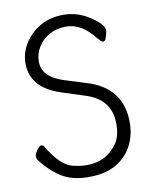

<svg xmlns="http://www.w3.org/2000/svg" viewBox="-82 -769 664 843"><g transform="rotate(-10 250.0 -347.5)"><path d="M247 -40Q334 -40 383 -110Q405 -142 405 -196Q405 -308 290 -342L188 -375Q58 -418 58 -526Q58 -572 83 -613Q108 -654 152.5 -681Q197 -708 259 -708Q321 -708 376.5 -671.5Q432 -635 432 -609Q432 -598 423 -572Q419 -562 411.5 -562Q404 -562 398.5 -569Q393 -576 388 -580Q331 -655 261 -655Q219 -655 186.5 -637Q154 -619 135.5 -588.5Q117 -558 117 -524Q117 -455 212 -425L308 -395Q464 -348 464 -192Q464 -136 440 -89.5Q416 -43 368 -15Q320 13 246 13Q172 13 124 -17.5Q76 -48 36 -101Q32 -108 32 -117Q32 -126 43.5 -143Q55 -160 63.5 -160Q72 -160 75 -154Q133 -56 190 -47Q219 -40 247 -40ZM36 -101Z"/></g></svg>

Font: LXGW WenKai Mono TC Light
Style: Regular
Weight: 300
Designer: LXGW / Fontworks Inc.
Foundry: LXGW / Fontworks Inc.
Version: Version 1.330